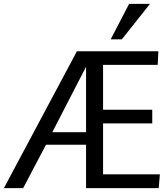

<svg xmlns="http://www.w3.org/2000/svg" viewBox="-66 -977 870 997"><path d="M-45.9 0 333.5 -710.9H756.3L752.9 -640.1H469.2V-407.2H724.6V-336.4H469.2V-71.8H764.2L758.3 0H380.9V-225.6H172.9L54.2 0ZM205.6 -290.5H380.9V-630.4ZM508.8 -772.9 604.5 -957H712.9L566.9 -772.9Z"/></svg>

Font: Comme
Style: Regular
Weight: 400
Designer: Vernon Adams
Foundry: Vernon Adams
Version: Version 1.000;gftools[0.9.27]